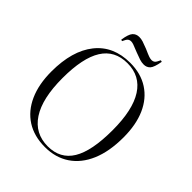

<svg xmlns="http://www.w3.org/2000/svg" viewBox="-246 -1049 1213 1213"><g transform="rotate(45 360.5 -443.0)"><path d="M361 14Q264 14 195 -30Q126 -74 89 -156.5Q52 -239 52 -353Q52 -538 134 -641Q216 -744 366 -744Q461 -744 529 -700Q597 -656 633 -575Q669 -494 669 -381Q669 -255 631.5 -167Q594 -79 524.5 -32.5Q455 14 361 14ZM370 -2Q481 -2 534.5 -90Q588 -178 588 -364Q588 -545 528.5 -637.5Q469 -730 355 -730Q242 -730 186.5 -641.5Q131 -553 131 -373Q131 -191 193 -96.5Q255 -2 370 -2ZM433 -796Q415 -796 396 -802Q377 -808 349 -819Q308 -836 295.5 -840Q283 -844 274 -844Q261 -844 252 -836.5Q243 -829 232 -804L222 -807Q230 -862 246.5 -881Q263 -900 291 -900Q308 -900 325.5 -894.5Q343 -889 373 -877Q411 -860 424.5 -855.5Q438 -851 450 -851Q461 -851 470 -858Q479 -865 491 -892L502 -889Q492 -831 475.5 -813.5Q459 -796 433 -796Z"/></g></svg>

Font: Literata 72pt Light
Style: Regular
Weight: 300
Designer: Latin by Veronika Burian and Jose Scaglione. Greek by Irene Vlachou. Cyrillic by Vera Evstafieva.
Foundry: TypeTogether
Version: Version 3.002